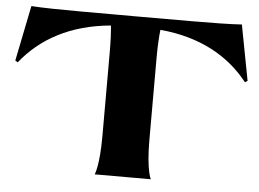

<svg xmlns="http://www.w3.org/2000/svg" viewBox="-50 -770 1125 835"><g transform="rotate(5 512.0 -352.5)"><path d="M513 -700C383 -701 152 -698 54 -705L5 -463L16 -456C102 -564 230 -635 406 -651C409 -626 411 -581 411 -534V-169C411 -38 392 0 392 0H637C637 0 616 -38 616 -169V-534C616 -581 619 -626 622 -651C797 -635 923 -564 1008 -456L1019 -463L973 -705C875 -698 644 -701 513 -700Z"/></g></svg>

Font: Coconat
Style: Bold
Weight: 900
Width: 8
Designer: Sara Lavazza
Foundry: Collletttivo
Version: Version 1.000;Glyphs 3.2 (3217)